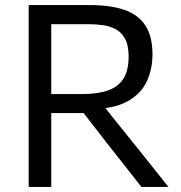

<svg xmlns="http://www.w3.org/2000/svg" viewBox="-20 -733 710 753"><path d="M92.5 0Q92.5 -59.5 92.5 -114.5Q92.5 -169.5 92.5 -235.5V-475Q92.5 -541.5 92.5 -597.5Q92.5 -653.5 92.5 -713Q121 -713 158.2 -713Q195.5 -713 239.8 -713Q284 -713 333.5 -713Q415 -713 469.2 -693.8Q523.5 -674.5 550.8 -632Q578 -589.5 578 -520Q578 -461.5 555.2 -413Q532.5 -364.5 479.5 -335.2Q426.5 -306 336 -305.5L364.5 -345L477 -204.5Q503.5 -172 533 -135Q562.5 -98 590.5 -62.8Q618.5 -27.5 640.5 0H534.5Q499 -45 466.2 -87Q433.5 -129 401.5 -169L273.5 -334L329 -289.5H165.5V-364H301Q363.5 -364 404 -378.5Q444.5 -393 464.5 -425.2Q484.5 -457.5 484.5 -511Q484.5 -555.5 470.2 -581.2Q456 -607 432.8 -619Q409.5 -631 382.5 -634.5Q355.5 -638 330.5 -638H120.5L181 -700Q181 -638.5 181 -583Q181 -527.5 181 -462V-235.5Q181 -169.5 181 -114.5Q181 -59.5 181 0Z"/></svg>

Font: Commissioner Thin
Style: Regular
Weight: 400
Version: Version 1.000